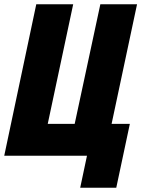

<svg xmlns="http://www.w3.org/2000/svg" viewBox="-20 -734 666 905"><path d="M358 151H528L592 -150H506L626 -714H453L332 -150H205L325 -714H151L0 0H390Z"/></svg>

Font: Noto Sans Condensed Black
Style: Italic
Weight: 900
Width: 3
Italic angle: -12°
Designer: Monotype Design Team
Foundry: Monotype Imaging Inc.
Version: Version 2.013